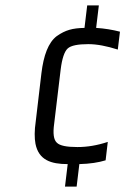

<svg xmlns="http://www.w3.org/2000/svg" viewBox="-20 -679 475 709"><path d="M263 10 273 -73C312 -74 344 -79 370 -87L378 -155C339 -142 302 -136 266 -136C226 -136 201 -141 190 -152C178 -163 175 -186 180 -222L204 -422C209 -463 218 -489 230 -500C242 -511 268 -516 306 -516C338 -516 374 -509 415 -496L423 -562C396 -569 366 -574 335 -576L345 -659H302L292 -576C247 -575 222 -568 190 -546C158 -522 141 -474 133 -409L112 -231C107 -197 107 -169 111 -148C123 -88 168 -73 230 -73L220 10Z"/></svg>

Font: Gamestation Condensed
Style: Italic
Weight: 400
Width: 3
Designer: Jonas Hecksher
Foundry: Jonas Hecksher, Playtypeª, e-types AS
Version: Version 1.003